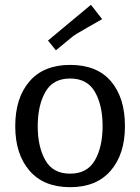

<svg xmlns="http://www.w3.org/2000/svg" viewBox="-20 -775 588 805"><path d="M273.9 9.8Q163.1 9.8 103.5 -59.6Q43.9 -128.9 43.9 -246.1Q43.9 -364.3 103.5 -433.6Q163.1 -502.9 273.9 -502.9Q386.7 -502.9 445.3 -434.1Q503.9 -365.2 503.9 -246.1Q503.9 -128.9 444.3 -59.6Q384.8 9.8 273.9 9.8ZM273.9 -445.8Q202.1 -445.8 170.2 -389.4Q138.2 -333 138.2 -246.1Q138.2 -159.2 170.2 -103Q202.1 -46.9 273.9 -46.9Q345.7 -46.9 377.9 -103Q410.2 -159.2 410.2 -246.1Q410.2 -333 378.2 -389.4Q346.2 -445.8 273.9 -445.8ZM287.1 -624 214.4 -564 181.2 -605 361.3 -754.9 408.2 -694.8Q391.1 -685.1 343.8 -658Q296.4 -630.9 287.1 -624Z"/></svg>

Font: Sura
Style: Regular
Weight: 400
Designer: Carolina Giovagnoli
Foundry: Huerta Tipografica
Version: Version 1.003;PS 001.002;hotconv 1.0.70;makeotf.lib2.5.58329